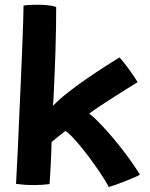

<svg xmlns="http://www.w3.org/2000/svg" viewBox="-20 -746 618 791"><path d="M428 24.5Q420 8 403.5 -17.5Q387 -43 366.5 -71.8Q346 -100.5 324.2 -128Q302.5 -155.5 283 -176.5Q263.5 -197.5 249.5 -206.5Q242 -201 229.8 -191.2Q217.5 -181.5 207 -172.8Q196.5 -164 192.5 -160.5Q192 -139 191 -113.5Q190 -88 188.8 -63.2Q187.5 -38.5 186.2 -18.2Q185 2 184 12.5Q168 14.5 151.8 15.5Q135.5 16.5 119 16.5Q98.5 16.5 79.2 15Q60 13.5 46 11.5Q46.5 -0.5 48.8 -41Q51 -81.5 53.8 -141.2Q56.5 -201 59.5 -271Q62.5 -341 65.8 -412.2Q69 -483.5 71.5 -546.8Q74 -610 75.5 -656.8Q77 -703.5 77 -723.5Q91 -725 106 -725.8Q121 -726.5 136 -726.5Q156.5 -726.5 176 -724.5Q195.5 -722.5 211.5 -717.5Q211.5 -679 210.8 -631.8Q210 -584.5 208.5 -535.5Q207 -486.5 205 -441.5Q203 -396.5 201.5 -362Q200 -327.5 198 -310Q225 -337.5 261.2 -366Q297.5 -394.5 336.5 -421.2Q375.5 -448 411 -470.8Q446.5 -493.5 472 -509.5Q479 -502.5 489.5 -489.2Q500 -476 511.2 -460.8Q522.5 -445.5 532 -431.2Q541.5 -417 547 -407.5Q528 -396 500.2 -378.5Q472.5 -361 442.8 -342.2Q413 -323.5 387.5 -306.2Q362 -289 347.5 -278Q359.5 -269.5 378.5 -250.8Q397.5 -232 420.5 -206.5Q443.5 -181 467.5 -151Q491.5 -121 514.5 -89.2Q537.5 -57.5 556.5 -26.5Q550 -22 533 -14.8Q516 -7.5 495 0.8Q474 9 455.8 15.5Q437.5 22 428 24.5Z"/></svg>

Font: Grandstander Thin SemiBold
Style: Regular
Weight: 600
Version: Version 1.200